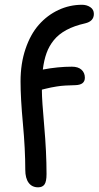

<svg xmlns="http://www.w3.org/2000/svg" viewBox="-20 -780 417 812"><path d="M141.1 12.2Q115.2 12.2 101.1 -7.1Q86.9 -26.4 86.9 -62Q86.9 -148.9 76.9 -256.8Q66.9 -364.7 66.9 -436Q66.9 -511.2 87.9 -573.2Q108.9 -635.3 144.5 -675.5Q180.2 -715.8 227.3 -737.8Q274.4 -759.8 327.1 -759.8Q346.7 -759.8 361.8 -749.8Q377 -739.7 377 -721.2Q377 -689.9 339.8 -681.2Q293.9 -670.9 261.2 -653.3Q228.5 -635.7 208 -610.6Q187.5 -585.4 176.8 -555.4Q166 -525.4 161.1 -485.8Q225.1 -498 284.2 -498Q310.5 -498 324.7 -485.1Q338.9 -472.2 338.9 -451.2Q338.9 -421.4 299.8 -419.9Q276.4 -419.4 256.3 -418.2Q236.3 -417 220 -414.3Q203.6 -411.6 195.3 -409.9Q187 -408.2 172.9 -404.8Q158.7 -401.4 157.2 -400.9V-395Q157.2 -357.9 167 -247.1Q176.8 -136.2 176.8 -43.9Q176.8 -12.2 168.2 0Q159.7 12.2 141.1 12.2Z"/></svg>

Font: Shantell Sans Normal
Style: Regular
Weight: 400
Designer: Stephen Nixon, Anya Danilova, Shantell Martin
Foundry: Arrow Type
Version: Version 1.006;[559af2be0]